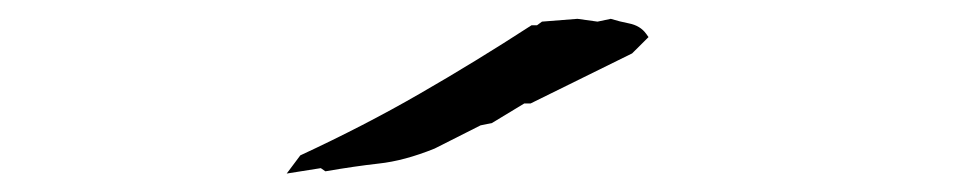

<svg xmlns="http://www.w3.org/2000/svg" viewBox="-20 -842 1040 206"><path d="M550.3 -814.9H556.2L561.5 -818.8L599.6 -821.8L621.1 -818.8L635.3 -821.8Q645 -818.8 654.8 -816.9Q667 -814.5 673.3 -805.7L675.8 -802.2L658.2 -784.7L549.3 -731H547.9H542.5L507.8 -710L495.6 -707.5L446.3 -682.6Q413.6 -669.4 386.2 -666.5Q360.4 -663.6 329.1 -658.2L324.2 -661.6L287.6 -655.8L302.2 -675.3Q370.6 -707 430.4 -741.5Q490.2 -775.9 550.3 -814.9Z"/></svg>

Font: Bakudai
Style: Medium
Weight: 500
Version: Version 1.48